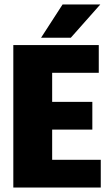

<svg xmlns="http://www.w3.org/2000/svg" viewBox="-20 -845 489 865"><path d="M40 -642H215V0H40ZM396 -386V-261H115V-386ZM425 -642V-517H102V-642ZM434 -125V0H102V-125ZM165 -675 262 -825H432L299 -675Z"/></svg>

Font: Teko Variable Light
Style: Regular
Weight: 300
Designer: Manushi Parikh, Jonny Pinhorn
Foundry: Indian Type Foundry
Version: Version 3.000